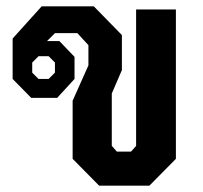

<svg xmlns="http://www.w3.org/2000/svg" viewBox="-20 -588 642 608"><path d="M210 -85V-269L260 -381V-445L225 -483H154L129 -458H168L216 -408V-338L161 -278H79L20 -338V-466L112 -568H277L366 -477V-366L334 -292V-126L350 -108H395L411 -126V-558H537V-85L453 0H294ZM134 -338 154 -358V-390L134 -410H102L82 -390V-358L102 -338Z"/></svg>

Font: Chakra Petch
Style: Bold
Weight: 700
Designer: Katatrad Aksorn Co.,Ltd.
Foundry: Cadson Demak Co.,Ltd.
Version: Version 1.000; ttfautohint (v1.6)